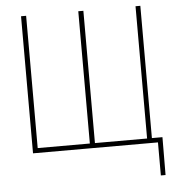

<svg xmlns="http://www.w3.org/2000/svg" viewBox="-59 -766 915 992"><g transform="rotate(-5 399.0 -270.0)"><path d="M760.3 -24.9 759.3 171.4H734.9V0H686V-24.9ZM86.9 -710.9H113.3V-24.9H383.8V-710.9H410.2V-24.9H680.7V-710.9H705.6V0H86.9Z"/></g></svg>

Font: Roboto Condensed Thin
Style: Regular
Weight: 250
Width: 3
Designer: Christian Robertson
Foundry: Google
Version: Version 3.009; 2024